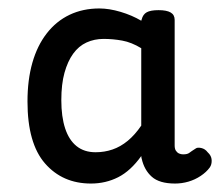

<svg xmlns="http://www.w3.org/2000/svg" viewBox="-20 -1045 521 454"><path d="M195 -611Q128 -611 86.5 -658.5Q45 -706 45 -805Q45 -856 56.5 -896.5Q68 -937 90.5 -966Q113 -995 144.5 -1010Q176 -1025 215 -1025Q238 -1025 265 -1017Q292 -1009 314 -996L315 -999Q318 -1011 327 -1016Q336 -1021 355 -1021Q374 -1021 383.5 -1015.5Q393 -1010 393 -998V-701Q393 -693 396 -688.5Q399 -684 403.5 -682Q408 -680 413 -680Q423 -680 427.5 -683.5Q432 -687 443 -694Q447 -697 456 -695Q465 -693 471 -685Q480 -677 480.5 -666.5Q481 -656 476 -649Q468 -638 454.5 -629Q441 -620 425.5 -615.5Q410 -611 394 -611Q357 -611 339 -627Q321 -643 315 -670Q315 -669 314.5 -672Q314 -675 314 -676Q289 -641 259.5 -626Q230 -611 195 -611ZM125 -808Q125 -769 134 -741.5Q143 -714 161 -699.5Q179 -685 206 -685Q227 -685 246 -691.5Q265 -698 282 -712Q299 -726 314 -748V-931Q291 -945 269 -949Q247 -953 225 -953Q203 -953 184.5 -944.5Q166 -936 153 -918Q140 -900 132.5 -873Q125 -846 125 -808Z"/></svg>

Font: Playwrite ES
Style: Regular
Weight: 400
Designer: Veronika Burian, José Scaglione
Foundry: TypeTogether
Version: Version 1.002